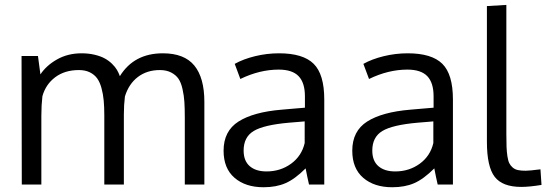

<svg xmlns="http://www.w3.org/2000/svg" viewBox="-20 -769 2276 800"><path d="M750 0V-278.8Q750 -317.9 748.3 -344.2Q746.6 -370.6 740.5 -397.9Q734.4 -425.3 723.4 -441.2Q712.4 -457 692.9 -467Q673.3 -477.1 646 -477.1Q592.3 -477.1 554.4 -448.2Q516.6 -419.4 500.5 -367.2Q496.1 -332 496.1 -292V0H414.6V-287.6Q414.6 -323.7 412.1 -350.3Q409.7 -377 402.8 -402.1Q396 -427.2 384.5 -442.9Q373 -458.5 354 -467.8Q335 -477.1 308.6 -477.1Q250 -477.1 210.2 -447.3Q170.4 -417.5 156.7 -368.2Q152.3 -330.6 152.3 -286.6V0H70.8Q69.8 -502.4 69.8 -535.6H138.2L148.4 -459Q172.9 -496.1 217.8 -521.5Q262.7 -546.9 319.8 -546.9Q349.6 -546.9 374.8 -540.8Q399.9 -534.7 416.7 -525.4Q433.6 -516.1 446.8 -503.2Q460 -490.2 467.3 -477.8Q474.6 -465.3 479.5 -451.7Q538.1 -546.9 658.7 -546.9Q748 -546.9 789.8 -495.8Q831.5 -444.8 831.5 -344.7V0Z M1090.3 -54.7Q1148.4 -54.7 1192.6 -86.7Q1236.8 -118.7 1249.5 -172.9V-263.2Q1247.1 -263.2 1220 -260.7Q1192.9 -258.3 1184.6 -257.8Q1078.6 -248.5 1036.9 -223.1Q995.1 -197.8 995.1 -141.6Q995.1 -98.6 1020.5 -76.7Q1045.9 -54.7 1090.3 -54.7ZM1267.6 0Q1260.3 -31.2 1253.4 -67.4Q1209 -22.9 1169.9 -5.9Q1130.9 11.2 1078.1 11.2Q1002.9 11.2 957.3 -28.1Q911.6 -67.4 911.6 -141.1Q911.6 -223.1 973.9 -262.7Q1036.1 -302.2 1153.3 -312Q1169.4 -313.5 1201.9 -316.2Q1234.4 -318.8 1250.5 -320.3V-367.7Q1250.5 -424.3 1224.1 -451.7Q1197.8 -479 1141.1 -479Q1062 -479 981.4 -439.9Q979 -445.8 968.8 -473.9Q958.5 -502 958 -502.9Q993.7 -522.9 1042.7 -534.9Q1091.8 -546.9 1142.6 -546.9Q1242.7 -546.9 1286.9 -503.2Q1331.1 -459.5 1331.1 -354.5V0Z M1626.5 -54.7Q1684.6 -54.7 1728.8 -86.7Q1772.9 -118.7 1785.6 -172.9V-263.2Q1783.2 -263.2 1756.1 -260.7Q1729 -258.3 1720.7 -257.8Q1614.7 -248.5 1573 -223.1Q1531.2 -197.8 1531.2 -141.6Q1531.2 -98.6 1556.6 -76.7Q1582 -54.7 1626.5 -54.7ZM1803.7 0Q1796.4 -31.2 1789.6 -67.4Q1745.1 -22.9 1706.1 -5.9Q1667 11.2 1614.3 11.2Q1539.1 11.2 1493.4 -28.1Q1447.8 -67.4 1447.8 -141.1Q1447.8 -223.1 1510 -262.7Q1572.3 -302.2 1689.5 -312Q1705.6 -313.5 1738 -316.2Q1770.5 -318.8 1786.6 -320.3V-367.7Q1786.6 -424.3 1760.3 -451.7Q1733.9 -479 1677.2 -479Q1598.1 -479 1517.6 -439.9Q1515.1 -445.8 1504.9 -473.9Q1494.6 -502 1494.1 -502.9Q1529.8 -522.9 1578.9 -534.9Q1627.9 -546.9 1678.7 -546.9Q1778.8 -546.9 1823 -503.2Q1867.2 -459.5 1867.2 -354.5V0Z M2151.9 9.8Q2073.7 9.8 2041.3 -32.2Q2008.8 -74.2 2008.8 -178.2V-743.7L2089.8 -748.5V-210.4Q2089.8 -177.2 2090.6 -157.2Q2091.3 -137.2 2094.2 -117.9Q2097.2 -98.6 2102.1 -88.9Q2106.9 -79.1 2116.2 -71Q2125.5 -63 2138.4 -60.3Q2151.4 -57.6 2170.4 -57.6Q2186 -57.6 2231.9 -63.5L2236.3 1.5Q2186 9.8 2151.9 9.8Z"/></svg>

Font: Oxygen
Style: Regular
Weight: 400
Designer: Vernon Adams
Foundry: Vernon Adams
Version: Version Release 0.2.3 webfont; ttfautohint (v0.93.3-1d66) -l